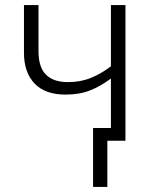

<svg xmlns="http://www.w3.org/2000/svg" viewBox="-20 -552 594 753"><path d="M472 -532V0H401V181H345V-50H415V-244Q375 -214 333.5 -197.5Q292 -181 237 -181Q157 -181 115.5 -224.5Q74 -268 74 -345V-532H131V-351Q131 -288 160.5 -259Q190 -230 246 -230Q296 -230 336.5 -246.5Q377 -263 415 -292V-532Z"/></svg>

Font: Noto Sans Display Light
Style: Regular
Weight: 300
Designer: Monotype Design Team
Foundry: Monotype Imaging Inc.
Version: Version 2.003